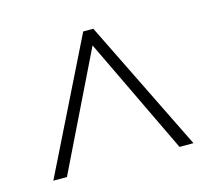

<svg xmlns="http://www.w3.org/2000/svg" viewBox="-66 -846 586 532"><g transform="rotate(-15 227.5 -580.0)"><path d="M26 -391 213 -769H242L428 -391H388L228 -725L65 -391Z"/></g></svg>

Font: Noto Sans Tamil UI Condensed ExtraLight
Style: Regular
Weight: 200
Width: 3
Designer: Jelle Bosma - Monotype Design Team
Foundry: Monotype Imaging Inc.
Version: Version 2.004; ttfautohint (v1.8.4.7-5d5b)